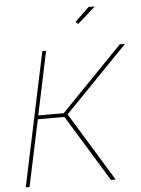

<svg xmlns="http://www.w3.org/2000/svg" viewBox="-61 -968 744 1015"><g transform="rotate(-5 311.5 -460.5)"><path d="M34 0 184 -710H204L133 -373H268L595 -710H623L288 -365L511 0H486L270 -353H129L54 0ZM385 -836 372 -848 448 -921H481Z"/></g></svg>

Font: Raleway Thin
Style: Italic
Weight: 100
Italic angle: -12°
Designer: Matt McInerney, Pablo Impallari, Rodrigo Fuenzalida
Foundry: Matt McInerney, Pablo Impallari, Rodrigo Fuenzalida
Version: Version 4.026